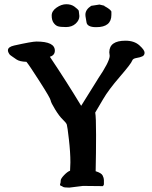

<svg xmlns="http://www.w3.org/2000/svg" viewBox="-20 -854 702 887"><path d="M424.8 -728.5H423.8Q381.8 -728.5 379.4 -752.4L375 -778.8Q374.5 -782.7 374.5 -786.1Q374.5 -809.6 401.4 -827.1L439.5 -833L461.9 -827.6V-826.2Q490.7 -810.5 493.7 -801.8H494.6V-785.2Q494.6 -728.5 424.8 -728.5ZM346.7 -779.8Q346.7 -760.3 329.3 -744.6Q312 -729 284.9 -729Q257.8 -729 246.8 -732.9Q235.8 -736.8 227.3 -749Q218.8 -761.2 218.8 -782.2Q218.8 -803.2 241.2 -818.8Q263.7 -834.5 286.4 -834.5Q309.1 -834.5 324.2 -823.2Q339.4 -812 343.8 -804.7ZM303.7 -65.4 305.2 -104Q305.2 -150.4 298.3 -210.2Q291.5 -270 288.6 -278.6Q285.6 -287.1 270 -301.8Q254.4 -316.4 234.9 -348.1Q215.3 -379.9 213.9 -390.4Q212.4 -400.9 163.3 -477.5Q114.3 -554.2 102.1 -568.4Q70.8 -569.3 56.2 -579.3Q41.5 -589.4 34.2 -594.5Q26.9 -599.6 25.9 -600.6Q16.6 -612.3 16.6 -621.6Q16.6 -637.2 44.9 -643.6Q127.4 -662.1 148.4 -662.1Q233.4 -662.1 233.4 -620.1Q233.4 -598.6 210.4 -591.8Q286.1 -479 355 -365.2L431.2 -487.3V-487.8Q485.8 -567.9 486.8 -595.7L484.9 -612.3V-613.3Q485.8 -666 559.6 -666Q600.1 -666 624 -644.5Q647.9 -623 647.9 -610.8Q647.9 -598.6 637.9 -593.8Q627.9 -588.9 610.8 -586.2Q593.8 -583.5 590.8 -574.2Q586.4 -560.5 533.7 -499.5Q481 -438.5 456.3 -395.8Q431.6 -353 419.9 -334Q423.8 -314.5 423.8 -230.5Q423.8 -146.5 421.9 -63Q448.7 -54.7 454.3 -43Q460 -31.2 460 -22.5V-2.4Q460 1 455.1 5.9Q398.4 5.4 363.3 4.9L300.3 12.7Q275.9 12.7 271.2 9.3Q266.6 5.9 262 4.6Q257.3 3.4 257.3 -0.2Q257.3 -3.9 258.8 -7.1Q260.3 -10.3 260.3 -19.3Q260.3 -28.3 275.9 -44.7Q291.5 -61 303.7 -65.4Z"/></svg>

Font: Drukaatie burti
Style: Demi
Weight: 600
Version: Version 0.14